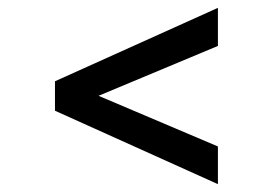

<svg xmlns="http://www.w3.org/2000/svg" viewBox="-20 -513 702 489"><path d="M535 -44 120 -231V-306L535 -493V-396L231 -269L535 -140Z"/></svg>

Font: Maven Pro Medium
Style: Regular
Weight: 500
Designer: Joe Prince
Foundry: Joe Prince
Version: Version 2.103